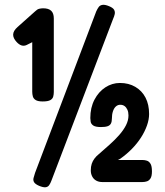

<svg xmlns="http://www.w3.org/2000/svg" viewBox="-20 -756 696 810"><path d="M145 28Q129 21 124 13Q119 5 121.5 -5Q124 -15 128 -27L386 -708Q391 -719 396.5 -726.5Q402 -734 412.5 -735.5Q423 -737 440 -730Q457 -723 461.5 -714.5Q466 -706 464 -696.5Q462 -687 457 -676L197 6Q193 17 187.5 25Q182 33 172 34Q162 35 145 28ZM160 -328Q140 -328 130.5 -334Q121 -340 118.5 -349.5Q116 -359 116 -369V-578Q110 -575 104 -572Q98 -569 92 -566Q81 -561 70.5 -564.5Q60 -568 50 -579Q35 -595 35.5 -610.5Q36 -626 54 -642L128 -708Q137 -717 145.5 -719Q154 -721 162 -721Q185 -721 196 -710.5Q207 -700 207 -678V-368Q207 -358 204.5 -348.5Q202 -339 192 -333.5Q182 -328 160 -328ZM411 12Q397 12 386 6Q375 0 369 -11.5Q363 -23 363 -37Q363 -53 367 -65Q371 -77 378.5 -87Q386 -97 396 -105Q419 -125 442 -145.5Q465 -166 483 -186.5Q501 -207 511.5 -227.5Q522 -248 522 -269Q522 -283 517.5 -293Q513 -303 505.5 -308.5Q498 -314 487 -314Q477 -314 469 -307Q461 -300 456.5 -286.5Q452 -273 452 -255Q452 -243 448 -235Q444 -227 434 -223.5Q424 -220 406 -220Q383 -220 373.5 -226.5Q364 -233 362.5 -242.5Q361 -252 361 -258Q361 -302 378.5 -335.5Q396 -369 424.5 -387.5Q453 -406 486 -406Q523 -406 551 -389.5Q579 -373 594 -344Q609 -315 609 -275Q609 -252 600 -226.5Q591 -201 575 -176Q559 -151 536.5 -128Q514 -105 487 -86L477 -81H582Q591 -81 600 -78Q609 -75 615 -65Q621 -55 621 -33Q621 -13 615 -3.5Q609 6 600 9Q591 12 581 12Z"/></svg>

Font: Fredoka Condensed Medium
Style: Regular
Weight: 500
Width: 3
Designer: Ben Nathan
Foundry: Milena B. Brandão, Ben Nathan
Version: Version 2.001